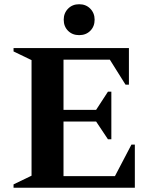

<svg xmlns="http://www.w3.org/2000/svg" viewBox="-20 -887 721 907"><path d="M44 0V-16L129 -57V-603L44 -644V-660H589V-487H573L499 -605H280V-368H434L490 -454H506V-229H490L434 -313H280V-55H523L601 -204H617V0ZM354 -721Q322 -721 301.5 -741.5Q281 -762 281 -794Q281 -825 301.5 -846Q322 -867 354 -867Q386 -867 406.5 -846Q427 -825 427 -794Q427 -762 406.5 -741.5Q386 -721 354 -721Z"/></svg>

Font: Spectral
Style: Bold
Weight: 700
Designer: Jean-Baptiste Levee
Foundry: Production Type
Version: Version 2.001